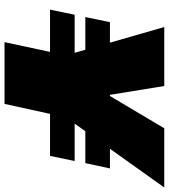

<svg xmlns="http://www.w3.org/2000/svg" viewBox="30 -758 728 827"><g transform="rotate(90 393.5 -344.0)"><path d="M161 0 203 -196H21L43 -302H207L96 -688H350L388 -454H393L532 -688H787L512 -302H673L651 -196H470L427 0ZM53 -348 75 -454H705L682 -348Z"/></g></svg>

Font: Saira Expanded Black
Style: Italic
Weight: 900
Width: 7
Italic angle: -12°
Designer: Hector Gatti with collaboration of the Omnibus-Type team
Foundry: Omnibus-Type
Version: Version 1.101